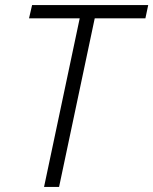

<svg xmlns="http://www.w3.org/2000/svg" viewBox="-20 -734 602 754"><path d="M153 0 293 -662H94L106 -714H562L551 -662H352L212 0Z"/></svg>

Font: Noto Sans Display Light
Style: Italic
Weight: 300
Italic angle: -12°
Designer: Monotype Design Team
Foundry: Monotype Imaging Inc.
Version: Version 2.003